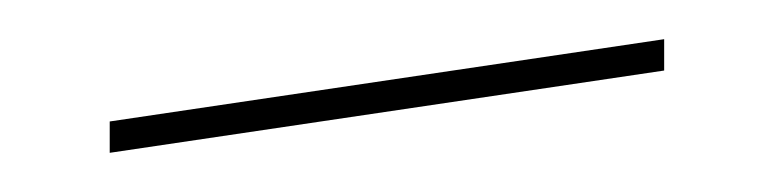

<svg xmlns="http://www.w3.org/2000/svg" viewBox="-20 -273 387 98"><path d="M36 -195V-211L319 -253V-237Z"/></svg>

Font: EauTest Thin
Style: Italic
Weight: 250
Italic angle: -12°
Designer: Christian Thalmann (Catharsis Fonts)
Version: Version 0.001;PS 000.001;hotconv 1.0.88;makeotf.lib2.5.64775